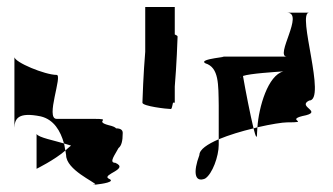

<svg xmlns="http://www.w3.org/2000/svg" viewBox="-20 -730 946 546"><path d="M21 -367C22 -393 32 -412 96 -399C133 -390 152 -358 162 -322C169 -320 175 -318 182 -316C176 -311 171 -307 166 -302C167 -298 167 -293 168 -289C168 -247 251 -212 252 -205C271 -207 311 -213 289 -222C268 -234 349 -249 308 -267C288 -267 308 -291 317 -309C325 -315 329 -328 329 -352C329 -361 322 -365 310 -365C308 -368 302 -371 289 -374C244 -386 304 -392 245 -392H141C108 -392 159 -517 141 -517C108 -517 21 -553 21 -568ZM84 -250C84 -250 135 -275 166 -302C164 -309 164 -315 162 -322C136 -330 89 -339 84 -349ZM252 -205C245 -204 240 -204 245 -204C250 -204 252 -204 252 -204Z M385 -438C385 -428 455 -420 466 -420C468 -420 470 -427 472 -438H477V-484C482 -542 485 -620 485 -626C485 -628 482 -630 477 -632V-710H393V-583C388 -525 385 -444 385 -438Z M547 -289C529 -241 533 -210 563 -222C584 -235 602 -286 602 -318V-334C570 -320 547 -305 547 -289ZM564 -550C603 -538 601 -490 602 -430V-334C631 -346 667 -357 701 -365C692 -402 678 -473 671 -514C692 -521 758 -525 786 -527C742 -516 716 -426 712 -368C751 -377 784 -382 796 -382C865 -382 792 -388 840 -400C904 -412 823 -426 859 -444C910 -444 823 -694 859 -694H796C847 -694 760 -569 796 -569H609C643 -569 540 -563 564 -550ZM665 -509C664 -510 664 -511 665 -512ZM701 -365C707 -341 711 -332 711 -352C711 -357 712 -362 712 -368C708 -367 705 -366 701 -365Z"/></svg>

Font: bitstorm
Style: ulcn
Weight: 400
Version: Version 0.2